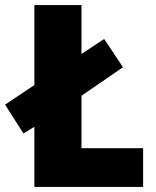

<svg xmlns="http://www.w3.org/2000/svg" viewBox="-39 -734 611 754"><path d="M96 0H523V-152H281V-358L444 -470L370 -581L281 -522V-714H96V-400L-19 -323L53 -210L96 -236Z"/></svg>

Font: Noto Sans Telugu SemiCondensed Black
Style: Regular
Weight: 900
Width: 4
Designer: Jelle Bosma - Monotype Design Team
Foundry: Monotype Imaging Inc.
Version: Version 2.005